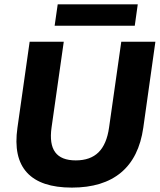

<svg xmlns="http://www.w3.org/2000/svg" viewBox="-20 -852 734 882"><path d="M638.2 -265.1Q618.7 -128.4 535.9 -59.3Q453.1 9.8 310.1 9.8Q167 9.8 103.8 -59.3Q40.5 -128.4 60.1 -265.1L116.2 -660.2H272.9L216.8 -266.1Q206.1 -189.9 233.6 -152.6Q261.2 -115.2 328.1 -115.2Q395 -115.2 432.6 -152.3Q470.2 -189.5 481 -266.1L537.1 -660.2H693.8ZM231 -733.9 245.1 -832H612.8L599.1 -733.9Z"/></svg>

Font: Human Sans Bold
Style: Italic
Weight: 700
Italic angle: -8°
Designer: Tim Radville
Foundry: Continuum
Version: Version 1.000;FEAKit 1.0